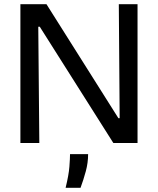

<svg xmlns="http://www.w3.org/2000/svg" viewBox="-20 -680 751 913"><path d="M77 0V-660H201L543 -118H549L545 -660H634V0H519L169 -553H162L167 0ZM292 213Q307 152 310 112.5Q313 73 313 53H399Q399 94 388 134.5Q377 175 363 213Z"/></svg>

Font: Bricolage Grotesque 36pt
Style: Regular
Weight: 400
Designer: Mathieu Triay
Foundry: Atelier Triay
Version: Version 1.001;gftools[0.9.33.dev8+g029e19f]